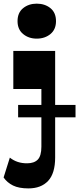

<svg xmlns="http://www.w3.org/2000/svg" viewBox="-49 -837 440 1067"><path d="M51.7 -185V-254H370.7V-185ZM155 -622.3Q110.5 -622.3 79.5 -647.9Q48.5 -673.5 48.5 -719.5Q48.5 -766.5 79.5 -791.6Q110.5 -816.7 155 -816.7Q200.5 -816.7 231.4 -791.6Q262.2 -766.5 262.2 -719.5Q262.2 -673.5 231.4 -647.9Q200.5 -622.3 155 -622.3ZM109 210Q56 210 23.5 194Q-9 178 -29 149.3L5.7 39Q46 71 101.7 70.5Q140.7 70.5 160.9 49.9Q181 29.3 181 -22V-342.5H25V-554H257.5V38Q257.5 126.5 218.4 168.3Q179.2 210 109 210Z"/></svg>

Font: Savate ExtraLight
Style: Regular
Weight: 200
Designer: Max Esnée
Foundry: Plomb Type
Version: Version 2.000